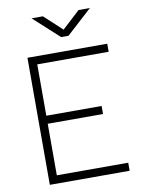

<svg xmlns="http://www.w3.org/2000/svg" viewBox="-97 -965 779 1032"><g transform="rotate(-10 293.0 -449.0)"><path d="M89.8 0V-693.4H525.4V-649.4H135.7V-369.1H437.5V-325.2H135.7V-43.9H525.4V0ZM287.6 -771.5 148.4 -898.4H210.4L307.6 -808.6L404.8 -898.4H466.8L327.6 -771.5Z"/></g></svg>

Font: Cascadia Mono NF ExtraLight
Style: Regular
Weight: 200
Monospace: yes
Designer: Aaron Bell
Foundry: Saja Typeworks
Version: Version 2404.023; ttfautohint (v1.8.4)